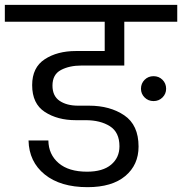

<svg xmlns="http://www.w3.org/2000/svg" viewBox="-47 -760 753 794"><path d="M686 -740V-670H467V-489H290Q240 -489 205 -470.5Q170 -452 170 -406Q170 -363 199.5 -343Q229 -323 276 -323H321Q408 -323 467 -283Q526 -243 526 -154Q526 -78 471 -32Q416 14 315 14Q203 14 138 -38.5Q73 -91 71 -179H153Q154 -121 195.5 -85.5Q237 -50 313 -50Q378 -50 412.5 -79Q447 -108 447 -155Q447 -213 407.5 -238Q368 -263 307 -263H266Q191 -263 138.5 -297Q86 -331 86 -408Q86 -481 138 -515Q190 -549 267 -549H386V-670H-27V-740ZM588 -445Q610 -445 625 -430Q640 -415 640 -393Q640 -372 625 -357Q610 -342 588 -342Q566 -342 551 -357Q536 -372 536 -393Q536 -415 551 -430Q566 -445 588 -445Z"/></svg>

Font: A Bank Premium Regular
Style: Regular
Weight: 400
Designer: Ninad Kale (Devanagari), Jonny Pinhorn (Latin), Htun Naung (Myanmar)
Foundry: Indian Type Foundry
Version: 4.004